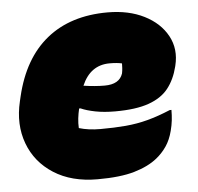

<svg xmlns="http://www.w3.org/2000/svg" viewBox="-46 -611 691 671"><g transform="rotate(-5 300.0 -275.0)"><path d="M355 -564Q429 -564 483.5 -536.5Q538 -509 563.5 -462Q589 -415 575 -358L574 -354Q563 -310 539 -279.5Q515 -249 470 -233Q425 -217 352 -217Q313 -217 282.5 -223Q252 -229 232 -238H227Q223 -221 221 -204Q219 -187 220 -170Q253 -160 295 -160Q344 -160 384 -163.5Q424 -167 461.5 -177Q499 -187 542 -205H548Q548 -186 546 -168.5Q544 -151 539 -132Q531 -101 516 -79Q501 -57 480 -40Q449 -15 399.5 -0.5Q350 14 270 14Q179 14 116.5 -26Q54 -66 29 -133.5Q4 -201 23 -281L27 -298Q58 -429 141.5 -496.5Q225 -564 355 -564ZM347 -386Q279 -386 249 -316Q270 -313 288 -311.5Q306 -310 323 -310Q375 -310 387 -347Q389 -357 389.5 -366Q390 -375 390 -382Q373 -386 347 -386Z"/></g></svg>

Font: Recursive Sn Csl St XBk
Style: Italic
Weight: 1000
Italic angle: -15°
Version: Version 1.085;hotconv 1.1.0;makeotfexe 2.6.0; ttfautohint (v